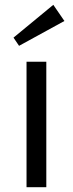

<svg xmlns="http://www.w3.org/2000/svg" viewBox="-20 -776 302 796"><path d="M59 -586 36 -620 201 -756 247 -689ZM90 -520H172V0H90Z"/></svg>

Font: Strait
Style: Regular
Weight: 400
Width: 3
Designer: Eduardo Rodriguez Tunni
Foundry: Eduardo Rodriguez Tunni
Version: Version 1.001